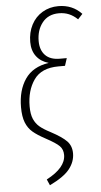

<svg xmlns="http://www.w3.org/2000/svg" viewBox="-62 -779 537 1020"><g transform="rotate(-5 206.5 -269.0)"><path d="M148 171Q251 117 251 49Q251 20 233 1.5Q215 -17 161 -46Q118 -69 94 -89.5Q70 -110 57.5 -141.5Q45 -173 45 -223Q45 -313 85.5 -372.5Q126 -432 212 -445Q170 -457 147 -487.5Q124 -518 124 -564Q124 -615 145 -655.5Q166 -696 204 -718.5Q242 -741 289 -741Q364 -741 413 -689L388 -662Q366 -683 342 -693Q318 -703 289 -703Q232 -703 200.5 -663.5Q169 -624 169 -565Q169 -517 195.5 -489.5Q222 -462 273 -462H310L297 -422H262Q171 -422 131 -365Q91 -308 91 -223Q91 -182 102 -156.5Q113 -131 133 -114Q153 -97 190 -78Q250 -46 274.5 -20.5Q299 5 299 45Q299 89 269 127.5Q239 166 162 203Z"/></g></svg>

Font: Fira Sans Extra Condensed ExtraLight
Style: Italic
Weight: 275
Width: 3
Italic angle: -8°
Designer: Carrois Corporate & Edenspiekermann AG
Foundry: Carrois Corporate GbR & Edenspiekermann AG
Version: Version 4.203